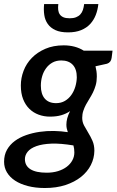

<svg xmlns="http://www.w3.org/2000/svg" viewBox="-50 -740 571 940"><path d="M314 6.5Q314 -12 309.5 -28Q246.5 -38.5 201.8 -36.8Q157 -35 128 -24.5Q99 -14 85.5 2.8Q72 19.5 72 39Q72 71.5 99 88.5Q126 105.5 178.5 105.5Q209 105.5 234 97.8Q259 90 276.8 76.5Q294.5 63 304.2 45Q314 27 314 6.5ZM224.5 -235Q249 -235 267.8 -246Q286.5 -257 299.2 -275Q312 -293 318.8 -315.8Q325.5 -338.5 326 -361.5Q326 -402 306 -423Q286 -444 250 -444Q225.5 -444 207 -433.8Q188.5 -423.5 175.8 -406.2Q163 -389 156.5 -366.8Q150 -344.5 150 -320.5Q150 -279.5 169.2 -257.2Q188.5 -235 224.5 -235ZM501 -492 496.5 -456.5Q493.5 -434.5 474 -428L417.5 -415.5Q420.5 -404 422.2 -391.8Q424 -379.5 424 -365.5Q424 -341.5 418.5 -322.5Q413 -303.5 405 -287.2Q397 -271 387.8 -256.5Q378.5 -242 370.8 -227.5Q363 -213 357.8 -197.2Q352.5 -181.5 352.5 -163Q352.5 -142.5 361.8 -125.2Q371 -108 382.2 -89.8Q393.5 -71.5 402.8 -50.5Q412 -29.5 412 -2Q411.5 35 394.8 68Q378 101 346.8 126Q315.5 151 270.8 165.8Q226 180.5 169.5 180.5Q124 180.5 87 171Q50 161.5 24 144.5Q-2 127.5 -16 104Q-30 80.5 -30 52Q-30 18.5 -15.8 -6.8Q-1.5 -32 22.5 -49.8Q46.5 -67.5 78 -78.5Q109.5 -89.5 144.2 -94.5Q179 -99.5 214.5 -98.8Q250 -98 282 -93Q279 -101.5 277 -110.5Q275 -119.5 275 -129.5Q275 -144.5 279.2 -160.8Q283.5 -177 293 -196Q274 -183 250.2 -176Q226.5 -169 194.5 -169Q165.5 -169 139.5 -178.5Q113.5 -188 94 -207Q74.5 -226 63.2 -254.5Q52 -283 52 -321.5Q52 -358 65.5 -393.5Q79 -429 105.8 -456.5Q132.5 -484 171.8 -501Q211 -518 262 -518Q290 -518 314.8 -511.5Q339.5 -505 360 -492ZM283 -581.5Q245.5 -581.5 221.5 -592.5Q197.5 -603.5 184 -622.5Q170.5 -641.5 166.8 -666.5Q163 -691.5 166 -720H235.5Q233.5 -704 235 -691.2Q236.5 -678.5 242.8 -669.5Q249 -660.5 260.5 -655.5Q272 -650.5 291 -650.5Q309.5 -650.5 322.2 -655.5Q335 -660.5 343.2 -669.5Q351.5 -678.5 355.8 -691.2Q360 -704 362 -720H431.5Q428.5 -691.5 418.8 -666.5Q409 -641.5 391.5 -622.5Q374 -603.5 347.2 -592.5Q320.5 -581.5 283 -581.5Z"/></svg>

Font: Lato SemiBold
Style: Italic
Weight: 600
Italic angle: -7°
Designer: Lukasz Dziedzic with Adam Twardoch and Botio Nikoltchev
Foundry: tyPoland Lukasz Dziedzic
Version: Version 2.015; 2015-08-06; http://www.latofonts.com/